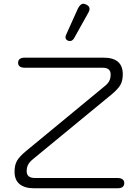

<svg xmlns="http://www.w3.org/2000/svg" viewBox="-20 -1009 743 1029"><path d="M58 -89Q58 -125 71.5 -148Q85 -171 119 -199L536 -543Q557 -559 565 -574Q573 -589 573 -610Q573 -646 530 -646H113Q96 -646 86.5 -652.5Q77 -659 77 -672Q77 -700 113 -700H535Q638 -700 638 -611Q638 -576 625 -553.5Q612 -531 577 -502L159 -158Q139 -142 131 -127Q123 -112 123 -91Q123 -55 168 -55H610Q627 -55 636.5 -48Q646 -41 646 -28Q646 0 610 0H161Q113 0 85.5 -22Q58 -44 58 -89ZM331 -810Q331 -816 334 -822L397 -962Q410 -989 427 -989Q433 -989 443 -984Q460 -976 460 -961Q460 -953 454 -942L377 -804Q368 -789 354 -789Q350 -789 344 -791Q331 -797 331 -810Z"/></svg>

Font: Kodchasan Light
Style: Regular
Weight: 300
Version: Version 1.000; ttfautohint (v1.6)